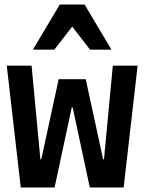

<svg xmlns="http://www.w3.org/2000/svg" viewBox="-20 -831 640 851"><path d="M72 0H222L298 -355H302L378 0H528L590 -540H480L441 -125H437L360 -480H240L163 -125H159L120 -540H10ZM126 -611H221L300 -713L379 -611H474L355 -811H245Z"/></svg>

Font: CommitMono
Style: Bold
Weight: 700
Monospace: yes
Designer: Eigil Nikolajsen
Foundry: Eigil Nikolajsen
Version: Version 1.143